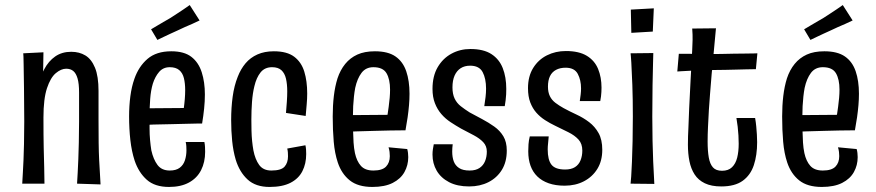

<svg xmlns="http://www.w3.org/2000/svg" viewBox="-20 -728 3468 760"><path d="M378 2 285 -1Q286 -20 287.5 -44Q289 -68 290 -97.5Q291 -127 292 -164Q293 -201 293 -247Q293 -262 293 -279.5Q293 -297 293 -317.5Q293 -338 293 -362Q293 -397 287 -417.5Q281 -438 270 -447Q259 -456 242 -456Q222 -456 201 -438.5Q180 -421 166 -379Q152 -337 152 -263L113 -223Q113 -262 116.5 -303.5Q120 -345 129.5 -384Q139 -423 155.5 -454.5Q172 -486 198.5 -504.5Q225 -523 262 -523Q294 -523 318 -508.5Q342 -494 356 -460Q370 -426 370 -368Q370 -331 370 -313.5Q370 -296 370 -284.5Q370 -273 370 -254Q370 -202 370.5 -163Q371 -124 372.5 -95Q374 -66 375.5 -42.5Q377 -19 378 2ZM68 -1Q69 -23 70.5 -45Q72 -67 73 -94Q74 -121 75 -158Q76 -195 76 -247Q76 -319 75 -378.5Q74 -438 73.5 -475Q73 -512 72 -517L152 -521Q152 -501 151 -461.5Q150 -422 150.5 -370.5Q151 -319 152 -263Q152 -190 153 -143.5Q154 -97 155 -64.5Q156 -32 156 -1Z M649 12Q593 12 561 -16.5Q529 -45 513 -92Q501 -129 496 -173.5Q491 -218 491 -267Q491 -309 496 -347Q501 -385 512 -416Q529 -465 564 -495Q599 -525 658 -525Q709 -525 737.5 -503Q766 -481 778.5 -442Q791 -403 791 -354Q791 -327 788 -298Q785 -269 780 -239L707 -296Q710 -317 711.5 -336Q713 -355 713 -371Q713 -398 708 -418.5Q703 -439 689.5 -450.5Q676 -462 652 -462Q626 -462 610 -443.5Q594 -425 585 -397Q577 -370 574.5 -336.5Q572 -303 572 -269Q572 -244 572 -220Q572 -196 574 -174Q576 -152 579 -133Q587 -97 603.5 -75Q620 -53 652 -53Q677 -53 691.5 -64Q706 -75 712 -93.5Q718 -112 718 -133Q718 -141 717.5 -149.5Q717 -158 715 -166H789Q791 -156 791.5 -146Q792 -136 792 -127Q792 -86 776 -54.5Q760 -23 728 -5.5Q696 12 649 12ZM520 -232 519 -299 774 -301 780 -239Q780 -239 763 -239Q746 -239 719 -238Q692 -237 657.5 -236.5Q623 -236 587.5 -235Q552 -234 520 -232ZM603 -570 578 -612Q589 -619 601.5 -626Q614 -633 627 -641Q640 -649 653 -656Q667 -665 680 -673.5Q693 -682 706.5 -691Q720 -700 731 -708L770 -647Q756 -640 741 -633.5Q726 -627 711 -620.5Q696 -614 682 -607Q668 -601 654.5 -594.5Q641 -588 628 -582Q615 -576 603 -570Z M1047 12Q992 12 960 -17.5Q928 -47 913 -96Q903 -130 899 -170Q895 -210 895 -253Q895 -302 901 -345.5Q907 -389 921 -424Q933 -455 952 -477.5Q971 -500 999 -512.5Q1027 -525 1064 -525Q1116 -525 1144.5 -503.5Q1173 -482 1184.5 -444.5Q1196 -407 1196 -358Q1196 -337 1194 -315Q1192 -293 1190 -269L1112 -281Q1114 -304 1115.5 -326Q1117 -348 1117 -366Q1117 -395 1112 -416.5Q1107 -438 1094 -450Q1081 -462 1057 -462Q1028 -462 1011.5 -441.5Q995 -421 987 -387Q980 -359 977.5 -324.5Q975 -290 975 -255Q975 -232 975.5 -210.5Q976 -189 978 -169.5Q980 -150 983 -133Q990 -97 1006 -75Q1022 -53 1054 -53Q1093 -53 1106.5 -68.5Q1120 -84 1120 -109Q1120 -117 1119.5 -124.5Q1119 -132 1117 -140L1189 -153Q1191 -144 1191.5 -135Q1192 -126 1192 -118Q1192 -80 1177 -50.5Q1162 -21 1130 -4.5Q1098 12 1047 12Z M1454 12Q1397 12 1364.5 -14Q1332 -40 1317 -85Q1305 -121 1301 -167Q1297 -213 1297 -267Q1297 -310 1301.5 -348Q1306 -386 1316 -418Q1327 -451 1346.5 -475Q1366 -499 1394.5 -512Q1423 -525 1464 -525Q1516 -525 1545.5 -504.5Q1575 -484 1588 -446Q1601 -408 1601 -357Q1601 -335 1599 -311.5Q1597 -288 1593.5 -263.5Q1590 -239 1585 -212L1513 -267Q1516 -287 1518.5 -305Q1521 -323 1522.5 -340.5Q1524 -358 1524 -373Q1524 -414 1510 -438Q1496 -462 1458 -462Q1428 -462 1411 -439.5Q1394 -417 1386 -380Q1383 -364 1381 -345.5Q1379 -327 1378 -308Q1377 -289 1377 -269Q1377 -240 1377.5 -213.5Q1378 -187 1379.5 -164Q1381 -141 1385 -122Q1392 -90 1408.5 -71.5Q1425 -53 1458 -53Q1493 -53 1508 -68.5Q1523 -84 1523 -110Q1523 -118 1522 -126.5Q1521 -135 1518 -145L1592 -138Q1594 -131 1595 -122.5Q1596 -114 1596 -106Q1596 -74 1581 -47Q1566 -20 1534.5 -4Q1503 12 1454 12ZM1326 -205 1324 -272 1580 -274 1585 -212Q1585 -212 1568.5 -212Q1552 -212 1524.5 -211.5Q1497 -211 1463 -210Q1429 -209 1393 -208Q1357 -207 1326 -205Z M1837 10Q1790 10 1757.5 -7Q1725 -24 1708.5 -52.5Q1692 -81 1692 -116Q1692 -127 1693.5 -137Q1695 -147 1697 -157H1772Q1771 -150 1770.5 -142.5Q1770 -135 1770 -128Q1770 -106 1776 -89.5Q1782 -73 1797 -63Q1812 -53 1839 -53Q1863 -53 1878 -63Q1893 -73 1900 -90Q1907 -107 1907 -128Q1907 -150 1893 -165Q1879 -180 1855.5 -192.5Q1832 -205 1805 -219Q1784 -231 1763.5 -244.5Q1743 -258 1727 -276.5Q1711 -295 1701.5 -319.5Q1692 -344 1692 -376Q1692 -427 1712.5 -462Q1733 -497 1767 -515.5Q1801 -534 1842 -534Q1894 -534 1925 -514Q1956 -494 1970 -458.5Q1984 -423 1984 -376Q1984 -366 1983.5 -354.5Q1983 -343 1981.5 -331.5Q1980 -320 1978 -308H1897Q1900 -327 1902 -344Q1904 -361 1904 -377Q1904 -417 1890.5 -442.5Q1877 -468 1841 -468Q1819 -468 1803.5 -458Q1788 -448 1779.5 -429Q1771 -410 1771 -382Q1771 -356 1779.5 -338Q1788 -320 1804 -307.5Q1820 -295 1839 -283Q1863 -270 1888.5 -256.5Q1914 -243 1936.5 -227Q1959 -211 1972.5 -188.5Q1986 -166 1986 -132Q1986 -87 1966.5 -55.5Q1947 -24 1913.5 -7Q1880 10 1837 10Z M2215 7Q2179 7 2152 -2.5Q2125 -12 2107 -29.5Q2089 -47 2080 -72Q2071 -97 2071 -129Q2071 -142 2072 -157Q2073 -172 2077 -188H2152Q2151 -174 2149.5 -161Q2148 -148 2148 -137Q2148 -95 2163 -76Q2178 -57 2217 -57Q2241 -57 2256 -66.5Q2271 -76 2278 -93.5Q2285 -111 2285 -132Q2285 -159 2270 -175.5Q2255 -192 2230 -204.5Q2205 -217 2178 -230Q2157 -240 2137.5 -252.5Q2118 -265 2103 -282Q2088 -299 2079 -322.5Q2070 -346 2070 -379Q2070 -426 2090.5 -459Q2111 -492 2145 -509Q2179 -526 2220 -526Q2272 -526 2303 -507Q2334 -488 2347.5 -455Q2361 -422 2361 -381Q2361 -373 2360.5 -364Q2360 -355 2359 -346.5Q2358 -338 2356 -328H2275Q2277 -341 2278.5 -354Q2280 -367 2280 -378Q2280 -411 2267 -435.5Q2254 -460 2219 -460Q2197 -460 2181 -451.5Q2165 -443 2157 -426.5Q2149 -410 2149 -385Q2149 -363 2156.5 -347.5Q2164 -332 2178.5 -321Q2193 -310 2211 -300Q2235 -287 2262 -274.5Q2289 -262 2312 -244.5Q2335 -227 2349.5 -201Q2364 -175 2364 -135Q2364 -91 2344.5 -59.5Q2325 -28 2291.5 -10.5Q2258 7 2215 7Z M2570 0 2476 -1Q2477 -7 2478.5 -29.5Q2480 -52 2481.5 -88Q2483 -124 2484 -169.5Q2485 -215 2485 -267Q2485 -337 2483 -392Q2481 -447 2479 -479.5Q2477 -512 2476 -517L2566 -518Q2566 -514 2565 -480Q2564 -446 2563 -390.5Q2562 -335 2562 -266Q2562 -215 2563 -170Q2564 -125 2565.5 -89.5Q2567 -54 2568.5 -30.5Q2570 -7 2570 0ZM2564 -603 2479 -598 2477 -690 2568 -695Z M2835 10Q2796 10 2770 -2.5Q2744 -15 2729.5 -37.5Q2715 -60 2709 -90Q2703 -120 2703 -155Q2703 -188 2705 -224Q2707 -260 2708 -300Q2711 -366 2713.5 -410Q2716 -454 2717.5 -482Q2719 -510 2720 -530.5Q2721 -551 2721.5 -570Q2722 -589 2720 -615L2814 -616Q2810 -571 2805.5 -524.5Q2801 -478 2797 -435Q2793 -392 2790.5 -355Q2788 -318 2786 -293Q2784 -257 2782.5 -226Q2781 -195 2781 -168Q2781 -131 2785.5 -105Q2790 -79 2802 -65.5Q2814 -52 2838 -52Q2863 -52 2877.5 -66Q2892 -80 2898 -104Q2904 -128 2904 -159Q2904 -175 2903 -192Q2902 -209 2900 -226.5Q2898 -244 2895 -261H2969Q2972 -244 2973.5 -227.5Q2975 -211 2976 -195.5Q2977 -180 2977 -165Q2977 -114 2964 -74.5Q2951 -35 2920 -12.5Q2889 10 2835 10ZM2661 -445 2667 -515Q2667 -515 2678 -515Q2689 -515 2706.5 -515Q2724 -515 2742.5 -514.5Q2761 -514 2775 -514Q2789 -514 2794 -514Q2813 -514 2836.5 -514.5Q2860 -515 2884.5 -515.5Q2909 -516 2930.5 -516Q2952 -516 2965 -516.5Q2978 -517 2978 -517L2972 -454Q2972 -454 2961.5 -454Q2951 -454 2933.5 -453.5Q2916 -453 2894.5 -452.5Q2873 -452 2852 -451.5Q2831 -451 2812 -451Q2789 -451 2762.5 -450Q2736 -449 2713 -448Q2690 -447 2675.5 -446Q2661 -445 2661 -445Z M3233 12Q3176 12 3143.5 -14Q3111 -40 3096 -85Q3084 -121 3080 -167Q3076 -213 3076 -267Q3076 -310 3080.5 -348Q3085 -386 3095 -418Q3106 -451 3125.5 -475Q3145 -499 3173.5 -512Q3202 -525 3243 -525Q3295 -525 3324.5 -504.5Q3354 -484 3367 -446Q3380 -408 3380 -357Q3380 -335 3378 -311.5Q3376 -288 3372.5 -263.5Q3369 -239 3364 -212L3292 -267Q3295 -287 3297.5 -305Q3300 -323 3301.5 -340.5Q3303 -358 3303 -373Q3303 -414 3289 -438Q3275 -462 3237 -462Q3207 -462 3190 -439.5Q3173 -417 3165 -380Q3162 -364 3160 -345.5Q3158 -327 3157 -308Q3156 -289 3156 -269Q3156 -240 3156.5 -213.5Q3157 -187 3158.5 -164Q3160 -141 3164 -122Q3171 -90 3187.5 -71.5Q3204 -53 3237 -53Q3272 -53 3287 -68.5Q3302 -84 3302 -110Q3302 -118 3301 -126.5Q3300 -135 3297 -145L3371 -138Q3373 -131 3374 -122.5Q3375 -114 3375 -106Q3375 -74 3360 -47Q3345 -20 3313.5 -4Q3282 12 3233 12ZM3105 -205 3103 -272 3359 -274 3364 -212Q3364 -212 3347.5 -212Q3331 -212 3303.5 -211.5Q3276 -211 3242 -210Q3208 -209 3172 -208Q3136 -207 3105 -205ZM3188 -570 3163 -612Q3174 -619 3186.5 -626Q3199 -633 3212 -641Q3225 -649 3238 -656Q3252 -665 3265 -673.5Q3278 -682 3291.5 -691Q3305 -700 3316 -708L3355 -647Q3341 -640 3326 -633.5Q3311 -627 3296 -620.5Q3281 -614 3267 -607Q3253 -601 3239.5 -594.5Q3226 -588 3213 -582Q3200 -576 3188 -570Z"/></svg>

Font: Truculenta Medium
Style: Regular
Weight: 500
Version: Version 1.002